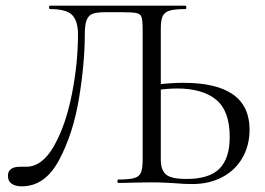

<svg xmlns="http://www.w3.org/2000/svg" viewBox="-20 -645 936 677"><path d="M8 -25Q8 -57 51 -57H72Q129 -57 170.5 -130.5Q212 -204 233.5 -313Q255 -422 255 -524Q255 -570 235 -591.5Q215 -613 156 -613Q153 -613 153 -619Q153 -625 156 -625H634Q637 -625 637 -619Q637 -613 634 -613Q596 -613 578 -607.5Q560 -602 553.5 -588Q547 -574 547 -544V-81Q547 -46 565 -30Q583 -14 638 -14Q718 -14 754 -50.5Q790 -87 790 -162Q790 -254 742 -293.5Q694 -333 604 -333Q571 -333 520 -326L518 -345Q577 -353 627 -353Q860 -353 860 -188Q860 -132 834.5 -88Q809 -44 763 -20Q717 4 658 4Q631 4 595 1Q580 0 559 -1Q538 -2 514 -2L445 -1Q428 0 397 0Q394 0 394 -6Q394 -12 397 -12Q435 -12 453 -17Q471 -22 477 -36.5Q483 -51 483 -81V-540Q483 -574 479 -585Q475 -596 461 -599Q447 -602 404 -602H353Q323 -602 308 -597Q293 -592 286 -575.5Q279 -559 279 -524Q279 -422 258.5 -298Q238 -174 188.5 -81Q139 12 57 12Q35 12 21.5 3Q8 -6 8 -25Z"/></svg>

Font: Cormorant SC
Style: Regular
Weight: 400
Designer: Christian Thalmann (Catharsis Fonts)
Foundry: Catharsis Fonts
Version: Version 4.000